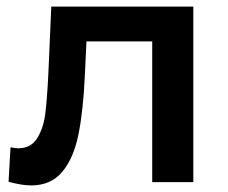

<svg xmlns="http://www.w3.org/2000/svg" viewBox="-20 -554 692 584"><path d="M568 -534V0H443V-428H243L238 -322Q233 -216 218.5 -144.5Q204 -73 169.5 -31.5Q135 10 75 10Q47 10 6 -1L12 -106Q26 -103 36 -103Q74 -103 93 -133.5Q112 -164 117.5 -206.5Q123 -249 127 -328L136 -534Z"/></svg>

Font: CMG Sans SemiBold
Style: Regular
Weight: 600
Designer: Julieta Ulanovsky
Foundry: Julieta Ulanovsky
Version: Version 7.200